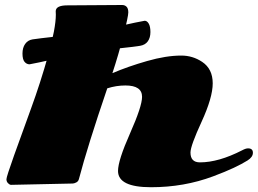

<svg xmlns="http://www.w3.org/2000/svg" viewBox="-20 -745 1053 784"><path d="M570.8 -660.2Q580.6 -660.2 587.4 -648.4Q594.2 -636.7 594.2 -614Q594.2 -591.3 583.7 -576.4Q573.2 -561.5 551.8 -557.9Q530.3 -554.2 447.5 -545.4Q364.7 -536.6 327.1 -530.3Q289.6 -523.9 208.3 -505.4Q127 -486.8 100.6 -482.4Q88.9 -482.4 80.3 -492.4Q71.8 -502.4 71.8 -526.4Q71.8 -550.3 82.8 -565.7Q93.8 -581.1 113 -584.2Q132.3 -587.4 222.4 -597.4Q312.5 -607.4 345.9 -613Q379.4 -618.7 462.6 -637.5Q545.9 -656.2 570.8 -660.2ZM254.9 -723.1 478.5 -724.6Q489.7 -724.6 496.8 -717.5Q503.9 -710.4 503.9 -694.3Q503.9 -678.2 483.9 -599.9Q463.9 -521.5 439 -446.3Q502.9 -473.6 580.6 -495.8Q658.2 -518.1 720.2 -518.1Q767.1 -518.1 805.7 -492.2Q848.6 -463.4 848.6 -404.8Q848.6 -346.7 803.2 -248Q757.8 -149.4 757.8 -122.1Q757.8 -82 796.4 -82Q872.6 -82 968.8 -131.3Q983.4 -139.2 992.7 -139.2Q1012.7 -139.2 1012.7 -121.3Q1012.7 -103.5 990.5 -89.6Q968.3 -75.7 934.6 -59.8Q900.9 -43.9 850.1 -24.9Q731.4 19.5 596.7 19.5Q461.9 19.5 461.9 -46.9Q461.9 -89.8 511 -200.4Q560.1 -311 560.1 -349.6Q560.1 -396 492.2 -396Q454.6 -396 418 -384.3Q337.4 -147.9 302.2 -13.7Q299.8 -4.4 291.3 0Q282.7 4.4 276.4 4.4L24.9 9.8Q19.5 9.8 12.9 3.2Q6.3 -3.4 6.3 -13.2Q6.3 -22.9 37.8 -111.3Q69.3 -199.7 107.2 -303.2Q145 -406.7 176.5 -518.6Q208 -630.4 208 -685.1L207.5 -698.7Q207.5 -723.1 254.9 -723.1Z"/></svg>

Font: Sonsie One
Style: Regular
Weight: 400
Designer: Riccardo De Franceschi
Foundry: Sorkin Type Co
Version: Version 1.003